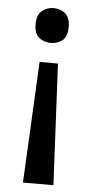

<svg xmlns="http://www.w3.org/2000/svg" viewBox="-53 -578 380 791"><g transform="rotate(5 137.0 -182.5)"><path d="M98 -320H174L199 181H73ZM205 -474Q205 -434 185 -418Q165 -402 137 -402Q109 -402 88.5 -418Q68 -434 68 -473Q68 -512 88.5 -529Q109 -546 136 -546Q165 -546 185 -529Q205 -512 205 -474Z"/></g></svg>

Font: Noto Sans Thai Medium
Style: Regular
Weight: 500
Designer: Monotype Design Team
Foundry: Monotype Imaging Inc.
Version: Version 2.001